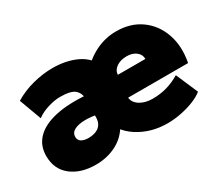

<svg xmlns="http://www.w3.org/2000/svg" viewBox="-102 -760 1144 1001"><g transform="rotate(-30 470.0 -260.0)"><path d="M229.5 15Q139.5 15 83 -29.5Q26.5 -74 26.5 -154Q26.5 -216 66.5 -257.2Q106.5 -298.5 184.5 -316Q262.5 -333.5 376.5 -324L375.5 -206Q331 -215.5 292.8 -214.8Q254.5 -214 231 -201.8Q207.5 -189.5 207.5 -164Q207.5 -144.5 223 -134.8Q238.5 -125 265.5 -125Q289 -125 308.8 -132.2Q328.5 -139.5 340.5 -156.2Q352.5 -173 352.5 -201L353.5 -311Q353.5 -343.5 330.8 -364.2Q308 -385 242.5 -385Q210.5 -385 170.2 -373Q130 -361 100.5 -339L51.5 -472Q103.5 -503.5 164.2 -519.2Q225 -535 283.5 -535Q366 -535 429 -504.8Q492 -474.5 522.5 -404L433.5 -421Q482.5 -476.5 541.5 -505.8Q600.5 -535 666.5 -535Q753 -535 814 -491.2Q875 -447.5 901.2 -372.5Q927.5 -297.5 909.5 -204H548.5Q551.5 -173.5 582 -154.2Q612.5 -135 657.5 -135Q702 -135 741.8 -146Q781.5 -157 822.5 -181L879.5 -49Q859 -31.5 823.5 -17Q788 -2.5 745.5 6.2Q703 15 661.5 15Q561 15 483.5 -35Q406 -85 376.5 -186L462.5 -203Q463 -132 431.2 -83.5Q399.5 -35 346.2 -10Q293 15 229.5 15ZM561.5 -334H727.5Q727.5 -361 705.5 -378Q683.5 -395 649.5 -395Q612 -395 587.5 -378Q563 -361 561.5 -334Z"/></g></svg>

Font: Geologica Roman Black
Style: Regular
Weight: 900
Designer: Sindre Bremnes, Frode Helland
Foundry: Monokrom Skriftforlag AS
Version: Version 1.010;gftools[0.9.28]